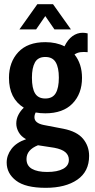

<svg xmlns="http://www.w3.org/2000/svg" viewBox="-20 -723 457 920"><path d="M199 177Q102 177 57 142.5Q12 108 12 56Q12 21 35 -9.5Q58 -40 105 -56Q81 -69 69.5 -89.5Q58 -110 58 -131Q58 -153 68 -172.5Q78 -192 94 -207Q23 -251 23 -350Q23 -425 67.5 -473Q112 -521 197 -521Q250 -521 289 -501Q305 -534 327.5 -550Q350 -566 376 -566Q388 -566 400 -563V-473Q382 -475 366 -473Q350 -471 337 -462Q373 -417 373 -350Q373 -274 327.5 -227Q282 -180 197 -180Q172 -180 151 -184Q145 -173 145 -161Q145 -133 190 -124L284 -106Q349 -93 378 -58Q407 -23 407 24Q407 99 350.5 138Q294 177 199 177ZM197 -251Q232 -251 247 -276.5Q262 -302 262 -351Q262 -399 247 -424.5Q232 -450 197 -450Q162 -450 147.5 -424Q133 -398 133 -351Q133 -300 148 -275.5Q163 -251 197 -251ZM107 39Q107 71 133 86Q159 101 206 101Q255 101 282.5 86Q310 71 310 43Q310 21 293.5 6.5Q277 -8 240 -15L162 -27Q107 -5 107 39ZM73 -582 159 -703H234L320 -582H241L197 -646L153 -582Z"/></svg>

Font: Special Gothic Condensed Medium
Style: Regular
Weight: 500
Width: 3
Designer: Alistair McCready
Foundry: Monolith
Version: Version 1.000; ttfautohint (v1.8.4.7-5d5b)